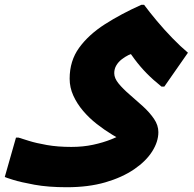

<svg xmlns="http://www.w3.org/2000/svg" viewBox="-60 -521 812 805"><path d="M220 264Q142 264 84.5 253.5Q27 243 -5 233Q-37 223 -40 221L7 56H18Q31 60 61 69.5Q91 79 136.5 87Q182 95 239 95Q288 95 330 86Q372 77 407 63Q442 49 467 35L473 78Q444 64 411 44Q378 24 346 -1Q314 -26 288.5 -56Q263 -86 247.5 -120Q232 -154 232 -191Q232 -266 272 -321Q312 -376 380 -419.5Q448 -463 533 -501H544Q567 -470 598 -433Q629 -396 663 -361Q697 -326 728 -300L629 -158H617Q582 -186 555 -213.5Q528 -241 504.5 -272.5Q481 -304 455 -343L527 -298Q520 -301 506.5 -299Q493 -297 478.5 -290Q464 -283 450 -272Q436 -261 427.5 -246.5Q419 -232 419 -214Q419 -193 437.5 -170.5Q456 -148 483.5 -124.5Q511 -101 539 -75.5Q567 -50 585.5 -23Q604 4 604 33Q604 73 578 114Q552 155 502 189Q452 223 381.5 243.5Q311 264 220 264Z"/></svg>

Font: Kufam ExtraBold
Style: Regular
Weight: 800
Designer: Wael Morcos, Artur Schmal
Foundry: Original Type
Version: Version 1.300; ttfautohint (v1.8.3)